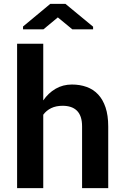

<svg xmlns="http://www.w3.org/2000/svg" viewBox="-20 -977 640 997"><path d="M204.6 -455.6Q231 -494.1 268.8 -516.1Q306.6 -538.1 353.5 -538.1Q395 -538.1 429.7 -525.6Q464.4 -513.2 489.3 -486.8Q514.2 -460.4 528.1 -419.2Q542 -377.9 542 -319.8V0H406.2V-320.8Q406.2 -349.1 399.2 -369.6Q392.1 -390.1 378.9 -402.8Q365.7 -415.5 347.2 -421.6Q328.6 -427.7 305.2 -427.7Q271 -427.7 245.8 -415.5Q220.7 -403.3 204.6 -381.3V0H68.8V-750H204.6ZM463.4 -838.4V-824.7H355.5L280.3 -886.7L205.6 -824.7H99.6V-839.4L241.2 -957H319.8Z"/></svg>

Font: Roboto Mono
Style: Bold
Weight: 700
Designer: Google
Version: Version 2.000985; 2015; ttfautohint (v1.3)